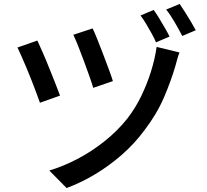

<svg xmlns="http://www.w3.org/2000/svg" viewBox="-20 -880 1040 966"><path d="M446 -737Q455 -719 469 -684Q483 -649 498.5 -608.5Q514 -568 527.5 -531.5Q541 -495 548 -472L449 -438Q443 -460 430 -496Q417 -532 402.5 -572Q388 -612 373.5 -648Q359 -684 349 -705ZM883 -616Q877 -601 872 -583Q867 -565 863 -550Q841 -474 805 -390Q769 -306 707 -225Q656 -156 591.5 -100Q527 -44 456.5 -2Q386 40 315 66L228 -22Q298 -43 369 -80Q440 -117 505.5 -169Q571 -221 621 -284Q662 -337 691.5 -398.5Q721 -460 740.5 -523Q760 -586 768 -644ZM168 -676Q178 -654 194 -618Q210 -582 226.5 -540.5Q243 -499 258 -461.5Q273 -424 282 -399L181 -363Q174 -382 163.5 -411Q153 -440 139.5 -474Q126 -508 112.5 -540.5Q99 -573 87 -599.5Q75 -626 68 -641ZM753 -830Q766 -813 780.5 -788.5Q795 -764 809.5 -739.5Q824 -715 833 -696L765 -667Q756 -688 742.5 -712.5Q729 -737 714.5 -761Q700 -785 687 -802ZM884 -860Q896 -843 911 -819Q926 -795 940.5 -771Q955 -747 965 -728L897 -699Q881 -730 859 -768Q837 -806 816 -832Z"/></svg>

Font: Noto Sans SC Thin Medium
Style: Regular
Weight: 500
Version: Version 2.004-H2;hotconv 1.0.118;makeotfexe 2.5.65603